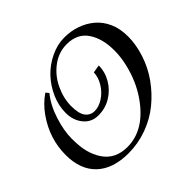

<svg xmlns="http://www.w3.org/2000/svg" viewBox="-174 -885 1078 1078"><g transform="rotate(-45 364.5 -346.5)"><path d="M266.6 11.2Q143.6 11.2 76.7 -52Q9.8 -115.2 9.8 -231.9Q9.8 -360.4 85.9 -469.7Q124.5 -524.9 176.8 -560.5L191.4 -542.5Q148.4 -490.7 123.5 -413.1Q98.6 -335.4 98.6 -272.2Q98.6 -209 109.6 -166.7Q120.6 -124.5 142.6 -90.8Q190.4 -18.1 286.6 -18.1Q423.8 -18.1 525.9 -164.6Q583.5 -247.6 607.4 -355.5Q618.7 -406.7 618.7 -453.1Q618.7 -499.5 609.1 -537.4Q599.6 -575.2 580.1 -605Q539.6 -668 453.6 -668Q389.2 -668 335.9 -627.9Q282.7 -587.9 254.2 -526.1Q225.6 -464.4 225.6 -403.8Q225.6 -343.3 246.1 -317.1Q266.6 -291 299.6 -291Q332.5 -291 366.5 -312.3Q400.4 -333.5 424.3 -370.6Q448.2 -407.7 449.7 -448.2L496.6 -456.1Q496.6 -405.3 470 -359.6Q443.4 -314 398.2 -286.4Q353 -258.8 297.9 -258.8Q242.7 -258.8 209.7 -299.6Q176.8 -340.3 176.8 -398.4Q176.8 -456.5 201.4 -512Q226.1 -567.4 266.1 -609.6Q306.2 -651.9 360.8 -678Q415.5 -704.1 469.7 -704.1Q523.9 -704.1 569.8 -687.7Q615.7 -671.4 651.1 -641.1Q686.5 -610.8 707.5 -564.2Q728.5 -517.6 728.5 -454.1Q728.5 -390.6 705.8 -321Q683.1 -251.5 640.9 -192.1Q598.6 -132.8 542.5 -86.9Q486.3 -41 414.6 -14.9Q342.8 11.2 266.6 11.2Z"/></g></svg>

Font: Niconne
Style: Regular
Weight: 400
Designer: Vernon Adams
Foundry: Vernon Adams
Version: Version 1.002